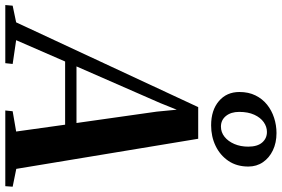

<svg xmlns="http://www.w3.org/2000/svg" viewBox="-268 -896 1090 743"><g transform="rotate(90 277.5 -525.0)"><path d="M-74 0 -71.5 -28.5 -7 -42 321 -746.5H443.5L560 -42.5L629 -28.5L627 0H334L337 -28.5L415.5 -42L389 -231.5H144.5L62 -42L154 -28.5L151 0ZM163.5 -275.5H382.5L338.5 -586L331 -663.5L305.5 -600ZM391.5 -796.5Q333 -796.5 297.8 -826.5Q262.5 -856.5 262.5 -906Q262.5 -941.5 275.8 -968.2Q289 -995 311.5 -1013Q334 -1031 362.5 -1040.2Q391 -1049.5 421.5 -1049.5Q459 -1049.5 488.2 -1035.5Q517.5 -1021.5 534.2 -997Q551 -972.5 551 -940.5Q551 -895.5 529 -863.2Q507 -831 471 -813.8Q435 -796.5 391.5 -796.5ZM396.5 -834.5Q418.5 -834.5 436 -848.5Q453.5 -862.5 463.8 -886.5Q474 -910.5 474 -940Q474 -975.5 458 -994Q442 -1012.5 417 -1012.5Q397 -1012.5 379.2 -1000Q361.5 -987.5 350.5 -963.5Q339.5 -939.5 339.5 -905Q339.5 -873.5 355.2 -854Q371 -834.5 396.5 -834.5Z"/></g></svg>

Font: Merriweather 96pt SemiBold
Style: Italic
Weight: 600
Italic angle: -7.8°
Version: Version 2.101